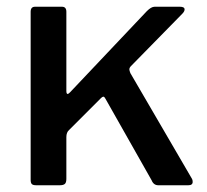

<svg xmlns="http://www.w3.org/2000/svg" viewBox="-20 -550 616 570"><path d="M552 -10Q552 0 539 0H450Q436 0 430 -15L293 -257Q290 -263 287 -263Q284 -263 280 -259L185 -164Q177 -157 177 -143V-19Q177 -8 172.5 -4Q168 0 157 0H88Q78 0 74.5 -3.5Q71 -7 71 -16V-515Q71 -530 84 -530H164Q177 -530 177 -515V-280Q177 -271 181 -271Q183 -271 188 -276L416 -517Q429 -530 439 -530H514Q528 -530 528 -522Q528 -516 521 -509L369 -354Q364 -349 364 -344Q364 -341 367 -333L550 -19Q552 -16 552 -10Z"/></svg>

Font: Libre Franklin Medium
Style: Regular
Weight: 500
Designer: Pablo Impallari, Rodrigo Fuenzalida
Foundry: Impallari Type
Version: Version 1.002; ttfautohint (v1.5)